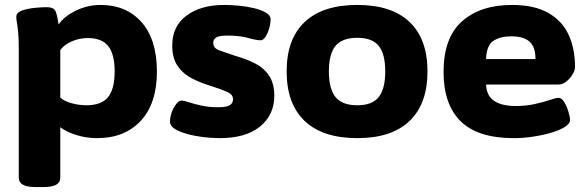

<svg xmlns="http://www.w3.org/2000/svg" viewBox="-20 -551 2380 777"><path d="M125 206Q89 206 72.5 196.5Q56 187 56 168V-349Q56 -396 53.5 -421Q51 -446 48.5 -459Q46 -472 46 -483Q46 -500 68 -508Q90 -516 119 -519Q148 -522 168 -522Q196 -522 203.5 -508Q211 -494 217 -452Q241 -486 288 -508.5Q335 -531 388 -531Q491 -531 553 -461Q615 -391 615 -261Q615 -133 550 -62.5Q485 8 373 8Q328 8 287.5 -5Q247 -18 224 -36V168Q224 187 207.5 196.5Q191 206 155 206ZM330 -125Q390 -125 417 -157.5Q444 -190 444 -262Q444 -332 418 -364.5Q392 -397 335 -397Q300 -397 269 -383Q238 -369 224 -348V-156Q239 -142 269 -133.5Q299 -125 330 -125Z M869 8Q835 8 800 3.5Q765 -1 735 -9.5Q705 -18 686.5 -30Q668 -42 668 -58Q668 -78 675.5 -98Q683 -118 694 -131Q705 -144 714 -144Q724 -144 745 -137Q766 -130 796 -123.5Q826 -117 863 -117Q896 -117 909.5 -125Q923 -133 923 -150Q923 -168 901.5 -178Q880 -188 840 -201Q796 -214 759 -232.5Q722 -251 699.5 -283Q677 -315 677 -367Q677 -445 735 -488Q793 -531 887 -531Q914 -531 946.5 -528Q979 -525 1008 -518Q1037 -511 1056 -500Q1075 -489 1075 -473Q1075 -455 1069 -435Q1063 -415 1054 -401.5Q1045 -388 1035 -388Q1017 -388 984 -397.5Q951 -407 900 -407Q869 -407 856 -400Q843 -393 843 -377Q843 -356 868 -347Q893 -338 932 -325Q975 -313 1011 -295Q1047 -277 1068.5 -245.5Q1090 -214 1090 -163Q1090 -86 1032.5 -39Q975 8 869 8Z M1426 8Q1286 8 1213 -61.5Q1140 -131 1140 -262Q1140 -393 1213 -462Q1286 -531 1426 -531Q1565 -531 1637.5 -462Q1710 -393 1710 -262Q1710 -131 1637.5 -61.5Q1565 8 1426 8ZM1426 -125Q1486 -125 1512.5 -158Q1539 -191 1539 -262Q1539 -333 1512.5 -365.5Q1486 -398 1426 -398Q1365 -398 1338 -365.5Q1311 -333 1311 -262Q1311 -191 1338 -158Q1365 -125 1426 -125Z M2060 8Q1913 8 1844 -60.5Q1775 -129 1775 -260Q1775 -398 1849.5 -464.5Q1924 -531 2052 -531Q2142 -531 2198.5 -499Q2255 -467 2281 -410.5Q2307 -354 2307 -280Q2307 -266 2296.5 -249Q2286 -232 2271 -220.5Q2256 -209 2242 -209H1947Q1949 -163 1980 -142.5Q2011 -122 2067 -122Q2109 -122 2144.5 -130Q2180 -138 2205 -146.5Q2230 -155 2241 -155Q2253 -155 2263.5 -137.5Q2274 -120 2280.5 -98.5Q2287 -77 2287 -65Q2287 -51 2266 -37.5Q2245 -24 2211 -14Q2177 -4 2137.5 2Q2098 8 2060 8ZM1947 -312H2147Q2147 -362 2122.5 -383Q2098 -404 2049 -404Q2005 -404 1977 -386Q1949 -368 1947 -312Z"/></svg>

Font: Asap Semi Expanded ExtraBold
Style: Regular
Weight: 800
Width: 6
Designer: Pablo Cosgaya
Foundry: Omnibus-Type
Version: Version 3.001; ttfautohint (v1.8.4.7-5d5b)